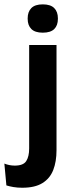

<svg xmlns="http://www.w3.org/2000/svg" viewBox="-70 -702 342 902"><path d="M67 -83.5V-490.5H195.5V-83.5ZM131 -548.5Q94.5 -548.5 77.2 -565.8Q60 -583 60 -613.5V-616Q60 -646.5 77.2 -664Q94.5 -681.5 131 -681.5Q167.5 -681.5 184.8 -664Q202 -646.5 202 -616V-613.5Q202 -582.5 184.8 -565.5Q167.5 -548.5 131 -548.5ZM34.5 180Q12.5 180 -6.8 176.8Q-26 173.5 -40 169L-49.5 66.5Q-38.5 71 -26 73.5Q-13.5 76 -0.5 76Q39.5 76 53.2 54.8Q67 33.5 67 -4.5V-120H195.5V3.5Q195.5 57.5 180 97Q164.5 136.5 129.2 158.2Q94 180 34.5 180Z"/></svg>

Font: Anek Tamil SemiBold
Style: Regular
Weight: 600
Version: Version 1.003